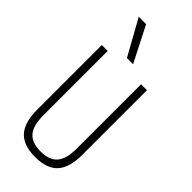

<svg xmlns="http://www.w3.org/2000/svg" viewBox="-312 -1057 1124 1124"><g transform="rotate(45 250.0 -495.0)"><path d="M250 10Q154 10 108.5 -39.5Q63 -89 63 -195V-730H112V-199Q112 -113 144.5 -74.5Q177 -36 250 -36Q323 -36 355.5 -74.5Q388 -113 388 -199V-730H437V-195Q437 -89 392 -39.5Q347 10 250 10ZM221 -780 99 -1000H160L272 -780Z"/></g></svg>

Font: M PLUS Code Latin Light
Style: Regular
Weight: 300
Designer: Coji Morishita
Foundry: UNDERFOREST DESIGN
Version: Version 1.002; ttfautohint (v1.8.3)